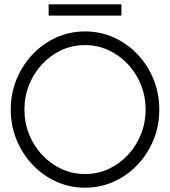

<svg xmlns="http://www.w3.org/2000/svg" viewBox="-20 -859 790 892"><path d="M375 13Q304 13 241.5 -15.2Q179 -43.5 131.5 -93.5Q84 -143.5 57 -209.2Q30 -275 30 -350Q30 -425 57 -490.8Q84 -556.5 131.5 -606.5Q179 -656.5 241.5 -684.8Q304 -713 375 -713Q446.5 -713 509 -684.8Q571.5 -656.5 619 -606.5Q666.5 -556.5 693.2 -490.8Q720 -425 720 -350Q720 -275 693.2 -209.2Q666.5 -143.5 619 -93.5Q571.5 -43.5 509 -15.2Q446.5 13 375 13ZM375 -50.5Q434 -50.5 485 -74.2Q536 -98 574.5 -139.5Q613 -181 634.8 -235Q656.5 -289 656.5 -350Q656.5 -411.5 634.5 -465.8Q612.5 -520 573.8 -561.2Q535 -602.5 484 -626Q433 -649.5 375 -649.5Q316 -649.5 265 -625.8Q214 -602 175.5 -560.5Q137 -519 115.2 -465Q93.5 -411 93.5 -350Q93.5 -288.5 115.5 -234.2Q137.5 -180 176.2 -138.8Q215 -97.5 266 -74Q317 -50.5 375 -50.5ZM206 -839H544V-786.5H206Z"/></svg>

Font: Urbanist Light
Style: Regular
Weight: 300
Designer: Corey Hu
Foundry: Corey Hu
Version: Version 1.330; ttfautohint (v1.8.4.7-5d5b)